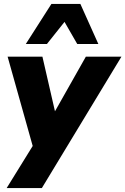

<svg xmlns="http://www.w3.org/2000/svg" viewBox="-20 -782 641 982"><path d="M14 180 168 -69 158 3 19 -492H197L271 -170H237L419 -492H601L194 180ZM112 -557 243 -762H391L483 -557H375L310 -670L220 -557Z"/></svg>

Font: Nunito Sans 12pt Black
Style: Italic
Weight: 900
Italic angle: -9°
Designer: Vernon Adams
Foundry: Vernon Adams
Version: Version 3.101;gftools[0.9.27]